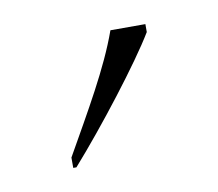

<svg xmlns="http://www.w3.org/2000/svg" viewBox="-36 -805 270 238"><g transform="rotate(-10 99.5 -686.0)"><path d="M40 -619V-606H44C83 -650 138 -721 159 -756V-766H115C99 -721 70 -672 40 -619Z"/></g></svg>

Font: Noto Serif Bengali Condensed Thin
Style: Regular
Weight: 100
Width: 3
Designer: Juan Bruce, Universal Thirst, Indian Type Foundry and the Monotype Design Team.
Foundry: Monotype Imaging Inc.
Version: Version 2.003